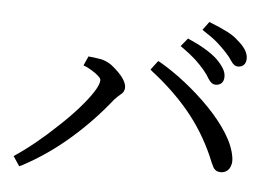

<svg xmlns="http://www.w3.org/2000/svg" viewBox="-48 -788 1096 775"><g transform="rotate(5 500.0 -400.5)"><path d="M910 -187Q911 -181 911 -172Q911 -163 908 -154Q903 -139 893 -132Q883 -124 868 -124Q847 -124 837 -142Q830 -155 818 -185Q775 -282 710.5 -359.5Q646 -437 558 -505L550 -512L578 -549L586 -545Q638 -515 692 -472.5Q746 -430 793 -381.5Q840 -333 871.5 -283Q903 -233 910 -187ZM454 -431Q454 -412 438 -401Q428 -393 414 -378Q341 -286 254 -211Q167 -135 65 -81L56 -77L30 -116Q114 -172 202 -256Q244 -295 278 -333.5Q312 -372 332 -403Q352 -434 352 -452Q352 -458 342 -467.5Q332 -477 316.5 -486.5Q301 -496 290 -501L279 -505L296 -543L329 -539Q365 -536 393 -515Q408 -503 422 -489Q436 -475 445 -459.5Q454 -444 454 -431ZM891 -659Q933 -624 933 -590Q933 -574 924.5 -564.5Q916 -555 900 -555Q884 -555 871 -576Q863 -589 845.5 -608Q828 -627 807.5 -645Q787 -663 745 -690L770 -724Q816 -706 845 -691Q874 -676 891 -659ZM811 -578Q830 -559 840 -542.5Q850 -526 850 -509Q850 -492 841 -483Q832 -474 817 -474Q800 -474 787 -495Q770 -526 726 -568Q704 -588 673 -610L663 -617L690 -650Q771 -615 811 -578Z"/></g></svg>

Font: Early Summer Mincho Screen
Style: Regular
Weight: 400
Designer: GuiWonder
Version: Version 1.002